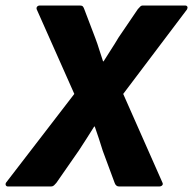

<svg xmlns="http://www.w3.org/2000/svg" viewBox="-47 -675 699 695"><path d="M-18 0Q-24 0 -26 -4.5Q-28 -9 -25 -14L222 -335L86 -641Q84 -647 87.5 -651Q91 -655 97 -655H243Q250 -655 253 -651.5Q256 -648 258 -642L298 -537Q306 -516 312.5 -494.5Q319 -473 326 -453H328Q341 -474 355 -495.5Q369 -517 382 -539L452 -642Q457 -647 460.5 -651Q464 -655 470 -655H623Q629 -655 631 -651Q633 -647 630 -641L399 -335L541 -14Q544 -8 540 -4Q536 0 529 0H384Q378 0 374 -3.5Q370 -7 368 -13L325 -129Q318 -151 311 -173Q304 -195 296 -217H294Q280 -195 266.5 -173.5Q253 -152 239 -131L157 -13Q153 -8 148.5 -4Q144 0 138 0Z"/></svg>

Font: Sofia Sans Semi Condensed Black
Style: Italic
Weight: 900
Italic angle: -9°
Version: Version 4.100